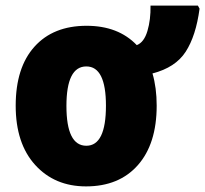

<svg xmlns="http://www.w3.org/2000/svg" viewBox="-20 -655 732 685"><path d="M524 -393Q606 -414 642.5 -470.5Q679 -527 692 -624L686 -635H517Q518 -585 506 -544.5Q494 -504 468 -494Q402 -563 289 -563Q170 -563 103 -488.5Q36 -414 36 -278Q36 -143 105.5 -66.5Q175 10 287 10Q405 10 472 -66Q539 -142 539 -278Q539 -342 524 -393ZM288 -418Q358 -418 358 -278Q358 -135 288 -135Q217 -135 217 -277Q217 -418 288 -418Z"/></svg>

Font: Noto Sans UI SemiCondensed Black
Style: Regular
Weight: 900
Width: 4
Designer: Monotype Design Team
Foundry: Monotype Imaging Inc.
Version: 1.001